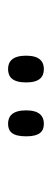

<svg xmlns="http://www.w3.org/2000/svg" viewBox="158 -940 131 488"><g transform="rotate(-90 224.0 -695.5)"><path d="M293 -650C312 -650 327 -661 327 -695C327 -730 312 -741 293 -741C273 -741 259 -730 259 -695C259 -661 273 -650 293 -650ZM154 -650C173 -650 188 -661 188 -695C188 -730 173 -741 154 -741C134 -741 122 -730 122 -695C122 -661 134 -650 154 -650Z"/></g></svg>

Font: Noto Serif Bengali ExtraCondensed Light
Style: Regular
Weight: 300
Width: 2
Designer: Juan Bruce, Universal Thirst, Indian Type Foundry and the Monotype Design Team.
Foundry: Monotype Imaging Inc.
Version: Version 2.003